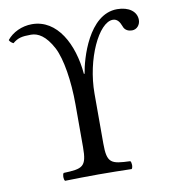

<svg xmlns="http://www.w3.org/2000/svg" viewBox="-76 -724 705 792"><g transform="rotate(-10 276.0 -328.0)"><path d="M315 -122V-331C315 -475 383 -618 442 -618C460 -618 470 -604 477 -585C483 -566 500 -561 513 -561C534 -561 548 -579 548 -599C548 -634 516 -658 467 -658C347 -658 298 -478 289 -419H286C275 -545 216 -658 110 -658C68 -658 28 -639 5 -610C8 -603 14 -598 22 -594C44 -612 60 -616 99 -616C128 -616 160 -599 190 -542C215 -493 230 -400 230 -300V-122C230 -39 213 -34 133 -31C127 -25 127 -4 133 2C182 1 218 0 273 0C327 0 362 1 412 2C418 -4 418 -25 412 -31C332 -34 315 -39 315 -122Z"/></g></svg>

Font: Libertinus Serif
Style: Regular
Weight: 400
Designer: Philipp H. Poll, Khaled Hosny
Foundry: Caleb Maclennan
Version: Version 7.050;RELEASE